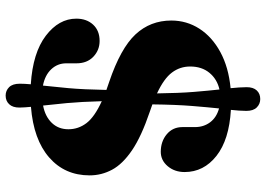

<svg xmlns="http://www.w3.org/2000/svg" viewBox="-148 -689 920 664"><g transform="rotate(90 312.0 -357.0)"><path d="M352 36Q352 59 340.5 71.2Q329 83.5 310.5 83.5Q293.5 83.5 281.5 71.5Q269.5 59.5 269.5 34.5Q269.5 18.5 271.5 -3.5Q162.5 -10.5 103.5 -55.5Q44.5 -100.5 44.5 -161Q44.5 -196.5 65.2 -219Q86 -241.5 121.5 -241.5Q153.5 -241.5 176.2 -219.8Q199 -198 199 -161.5V-126Q199 -96 219.5 -74.2Q240 -52.5 276 -45.5Q280 -81.5 284.8 -133.5Q289.5 -185.5 291 -265Q278 -270 263.5 -274.5Q147 -314 99 -365.5Q51 -417 51 -489.5Q51 -542.5 79.2 -586.5Q107.5 -630.5 160 -659Q212.5 -687.5 285 -694.5Q283.5 -710 282.5 -723.5Q281.5 -737 281.5 -750Q281.5 -773 292.8 -785Q304 -797 322.5 -797Q339.5 -797 351.5 -785Q363.5 -773 363.5 -749Q363.5 -736.5 362.5 -723.5Q361.5 -710.5 360 -695.5Q463.5 -689.5 519.2 -645.5Q575 -601.5 575 -535.5Q575 -501 554.8 -477Q534.5 -453 505 -453Q469 -453 444.2 -473.8Q419.5 -494.5 419.5 -528V-571.5Q419.5 -601.5 402.8 -623.8Q386 -646 355 -654.5Q351 -616.5 346.5 -561.5Q342 -506.5 341 -424Q353 -419.5 366.5 -415Q452 -386 499.8 -353.5Q547.5 -321 567 -284.5Q586.5 -248 586.5 -207Q586.5 -121 524.5 -67Q462.5 -13 349.5 -4Q350.5 7 351.2 16.8Q352 26.5 352 36ZM210 -554.5Q210 -519.5 230.8 -491.8Q251.5 -464 303 -440Q302 -516 297.8 -567.8Q293.5 -619.5 289.5 -656Q254 -648 232 -621.5Q210 -595 210 -554.5ZM427 -133.5Q427 -168 405.8 -196Q384.5 -224 330 -249Q332 -177 336.5 -128.5Q341 -80 345 -46Q382.5 -53 404.8 -76Q427 -99 427 -133.5Z"/></g></svg>

Font: Fraunces 9pt Soft
Style: Bold
Weight: 700
Version: Version 1.000;[b76b70a41]